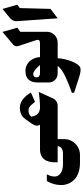

<svg xmlns="http://www.w3.org/2000/svg" viewBox="428 -922 683 1580"><g transform="rotate(-90 770.0 -132.5)"><path d="M219 183.7H284.7Q320 183.7 350 166.3Q380 149 397.3 119Q414.7 89 414.7 53.7V0H489.7V-145.3H330Q310.7 -145.3 294.8 -140.8Q279 -136.3 268.3 -129.2Q257.7 -122 249.3 -111.7Q241 -101.3 236.3 -90.8Q231.7 -80.3 228.8 -68Q226 -55.7 225 -45.8Q224 -36 224 -26V0H356.3Q356 17.3 341.2 30.5Q326.3 43.7 294.3 43.7H207Q186.7 43.7 168.7 39.5Q150.7 35.3 135.5 25.5Q120.3 15.7 112.7 0.8Q105 -14 107.5 -37.3Q110 -60.7 124.7 -89.3H70Q52.7 -60.7 44.3 -29.3Q36 2 36.7 32.3Q37.3 62.7 49.3 90.2Q61.3 117.7 82.7 138.3Q104 159 139.2 171.3Q174.3 183.7 219 183.7Z M689.7 0Q709 0 725.5 -10.7Q742 -21.3 750 -39L803 -155.7Q795.3 -154.7 782.2 -152.8Q769 -151 735.2 -148.2Q701.3 -145.3 675.7 -145.3Q654.3 -145.3 638.8 -153Q623.3 -160.7 616.2 -171.5Q609 -182.3 605 -193.2Q601 -204 600.7 -211.7L600.3 -219.3Q616 -235 637.5 -238.8Q659 -242.7 677.7 -232.3Q685.7 -227.7 696.5 -216.2Q707.3 -204.7 714 -195.3L721 -186.3L798 -220.3Q797 -222.3 795.2 -225.5Q793.3 -228.7 786.8 -238.2Q780.3 -247.7 773.2 -256.3Q766 -265 754.8 -275.5Q743.7 -286 731.8 -293.5Q720 -301 704.7 -306.2Q689.3 -311.3 673.7 -311.3Q663 -311.3 653.3 -310.2Q643.7 -309 635.7 -306.3Q627.7 -303.7 621.3 -301.3Q615 -299 609 -294.5Q603 -290 599.2 -287.5Q595.3 -285 590.8 -279.7Q586.3 -274.3 584.7 -272.5Q583 -270.7 579.3 -265.7Q575.7 -260.7 575.3 -260.3L545.7 -218.7Q512.3 -172.3 533.3 -145.3H442.7V0Z M950.3 -201.3Q963.3 -201.3 981.8 -187.3Q1000.3 -173.3 1012.3 -159.3L1024.3 -145.3H955Q943.7 -145.3 933.5 -152Q923.3 -158.7 923.3 -172Q923.3 -201.3 950.3 -201.3ZM1006 185Q1032 172.3 1054.7 115Q1077.3 57.7 1080.3 0H1179.7V-145.3H1089.7Q1087.3 -180 1072.2 -207.3Q1057 -234.7 1032 -249.8Q1007 -265 976.7 -265Q926.7 -265 903.8 -238.7Q881 -212.3 881 -169.3V-73Q881 -42.7 902.3 -21.3Q923.7 0 954 0H1016Q1008 15.3 982.5 33Q957 50.7 926.3 64.8Q895.7 79 865.8 91Q836 103 816.3 109.7L796.3 116.3V135.3Q796.7 135.3 928.7 178Q984.7 195.3 1006 185Z M1133.3 0H1209.3Q1246 0 1272 -26.2Q1298 -52.3 1298 -89V-308L1332 -332L1296.7 -454L1193.3 -367Q1172.3 -349.3 1181 -322.3L1229.3 -176.3Q1234.3 -161 1228.7 -153.2Q1223 -145.3 1202.7 -145.3H1133.3Z M1408.7 0 1486.3 -59 1493 -311.3 1521 -332 1486 -454 1409.7 -391.3Q1397 -380.7 1390.5 -365.5Q1384 -350.3 1385.3 -334Z"/></g></svg>

Font: Jomhuria
Style: Regular
Weight: 400
Designer: Arabic design by Kourosh Beigpour, Latin design by Eben Sorkin, engineering by Lasse Fister and Khaled Hosney
Version: Version 1.0000